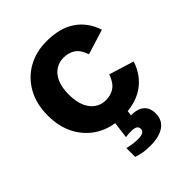

<svg xmlns="http://www.w3.org/2000/svg" viewBox="-214 -651 983 983"><g transform="rotate(-45 277.5 -159.5)"><path d="M297 12Q220 12 160.5 -21.5Q101 -55 66.5 -117Q32 -179 32 -263Q32 -347 66.5 -408.5Q101 -470 160.5 -503.5Q220 -537 297 -537Q394 -537 454 -495.5Q514 -454 539 -378L403 -336Q388 -381 361.5 -398.5Q335 -416 298 -416Q266 -416 240 -399Q214 -382 199 -348Q184 -314 184 -263Q184 -212 199 -177.5Q214 -143 240 -125.5Q266 -108 298 -108Q335 -108 361.5 -126.5Q388 -145 404 -190L539 -148Q514 -72 454 -30Q394 12 297 12ZM293 218Q277 218 260.5 216.5Q244 215 229 211.5Q214 208 199 203V139Q223 145 240.5 147Q258 149 275 149Q298 149 309.5 142Q321 135 321 121Q321 108 310.5 101.5Q300 95 277 95Q267 95 257 95.5Q247 96 237 98L253 -24H343L330 62L303 43Q312 40 321 38.5Q330 37 339 37Q382 37 406.5 58Q431 79 431 120Q431 167 395.5 192.5Q360 218 293 218Z"/></g></svg>

Font: TikTok Sans 24pt
Style: Bold
Weight: 700
Version: Version 4.000